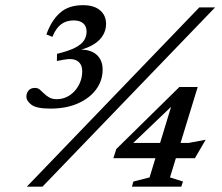

<svg xmlns="http://www.w3.org/2000/svg" viewBox="-20 -704 838 724"><path d="M81 0 731.5 -676H791L140 0ZM194.5 -474 195 -501Q240.5 -512 264.5 -524.8Q288.5 -537.5 297.5 -552.5Q306.5 -567.5 306.5 -585Q306.5 -605 293.8 -616Q281 -627 258 -627Q230 -627 210.5 -612.5Q191 -598 177.5 -565L155 -574Q173 -625.5 205.5 -655Q238 -684.5 293 -684.5Q334.5 -684.5 357.2 -665.2Q380 -646 380 -613.5Q380 -592 369 -572.2Q358 -552.5 335 -537.8Q312 -523 276.5 -514.5L280.5 -517Q322.5 -517.5 344.8 -497.2Q367 -477 367 -441.5Q367 -400.5 342.8 -367.2Q318.5 -334 274.2 -314.2Q230 -294.5 170 -294.5Q117.5 -294.5 98.5 -309Q79.5 -323.5 79.5 -340Q79.5 -352.5 87.5 -362.5Q95.5 -372.5 112 -372.5Q122.5 -372.5 130.2 -366Q138 -359.5 146.2 -351.2Q154.5 -343 165.8 -336.5Q177 -330 194 -330Q213.5 -330 230.8 -338Q248 -346 261.2 -360.5Q274.5 -375 282.2 -394Q290 -413 290 -435Q290 -462 272 -474Q254 -486 215.5 -478ZM638.5 -345 661 -335.5 461 -144.5 457 -165H691L755.5 -177L715 -107.5H407.5L418.5 -142L656.5 -376H725.5L621 -35L670 -19.5L663.5 0H477.5L483 -19.5L544 -35Z"/></svg>

Font: Newsreader 16pt Medium
Style: Italic
Weight: 500
Italic angle: -17°
Designer: Hugues Gentile
Foundry: Production Type
Version: Version 1.003